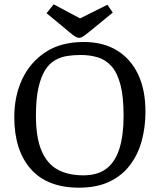

<svg xmlns="http://www.w3.org/2000/svg" viewBox="-20 -854 736 887"><path d="M345 13Q198 13 122 -73.5Q46 -160 46 -313Q46 -410 82.5 -488Q119 -566 190 -613Q261 -660 367 -660Q457 -660 520.5 -621Q584 -582 618 -510.5Q652 -439 652 -338Q652 -266 634.5 -202.5Q617 -139 580 -90.5Q543 -42 485 -14.5Q427 13 345 13ZM365 -44Q432 -44 472.5 -75.5Q513 -107 532 -168.5Q551 -230 551 -319Q551 -407 536.5 -462.5Q522 -518 495 -548Q468 -578 432 -589Q396 -600 353 -600Q321 -600 291 -595.5Q261 -591 234.5 -576Q208 -561 188.5 -530Q169 -499 157.5 -448Q146 -397 146 -319Q146 -219 171.5 -158.5Q197 -98 245.5 -71Q294 -44 365 -44ZM346 -679Q335 -679 317 -692.5Q299 -706 269 -732L195 -793L228 -834L350 -769L476 -832L501 -796L423 -732Q388 -703 371.5 -691Q355 -679 346 -679Z"/></svg>

Font: Faustina
Style: Regular
Weight: 400
Designer: Alfonso Garcia
Foundry: http://www.omnibus-type.com
Version: Version 1.200